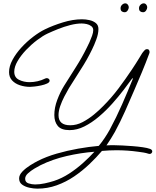

<svg xmlns="http://www.w3.org/2000/svg" viewBox="-20 -787 928 1145"><path d="M203 338Q181 338 155.5 332.5Q130 327 112 314Q94 301 94 277Q94 256 114 235.5Q134 215 160.5 198.5Q187 182 205 173Q256 147 318.5 129Q381 111 446 99.5Q511 88 569 83Q588 60 604 36Q620 12 634 -13Q674 -87 708 -164.5Q742 -242 773 -319L769 -320Q748 -291 717.5 -251Q687 -211 649.5 -169Q612 -127 569.5 -91Q527 -55 483 -33Q439 -11 395 -11Q345 -11 324.5 -36Q304 -61 304 -101Q304 -145 321.5 -191.5Q339 -238 362 -275Q397 -331 433 -387.5Q469 -444 498 -503Q505 -516 513.5 -535Q522 -554 529 -573.5Q536 -593 536 -607Q536 -622 524.5 -631Q513 -640 497 -643.5Q481 -647 467 -647Q436 -647 399 -637.5Q362 -628 327 -614Q292 -600 264 -587Q236 -574 201.5 -548Q167 -522 136 -489.5Q105 -457 85 -423Q65 -389 65 -359Q65 -325 93.5 -311Q122 -297 156 -297Q180 -297 204 -302.5Q228 -308 248 -318Q254 -321 259 -321Q266 -321 271 -316.5Q276 -312 276 -306Q276 -296 261 -289Q246 -282 225 -277.5Q204 -273 185.5 -271Q167 -269 159 -269Q128 -269 99 -278.5Q70 -288 52 -307.5Q34 -327 34 -357Q34 -392 54.5 -430Q75 -468 107.5 -503.5Q140 -539 177.5 -567.5Q215 -596 248 -612Q295 -635 355 -653.5Q415 -672 469 -672Q491 -672 513.5 -667Q536 -662 551.5 -649.5Q567 -637 567 -614Q567 -586 554.5 -552Q542 -518 529 -492Q500 -432 463 -375Q426 -318 391 -261Q378 -239 363.5 -211Q349 -183 339 -154Q329 -125 329 -100Q329 -40 399 -40Q437 -40 473 -59Q509 -78 541 -104.5Q573 -131 595 -154Q645 -204 687 -260Q729 -316 767 -373Q778 -390 789.5 -407.5Q801 -425 811 -442Q817 -451 822.5 -461Q828 -471 835 -479Q839 -484 844 -489Q849 -494 857 -494Q865 -494 868.5 -488.5Q872 -483 872 -477Q872 -471 869 -465Q849 -411 826.5 -357Q804 -303 781 -250Q754 -187 726 -124Q698 -61 665 0Q643 39 615 80Q627 79 639 79Q651 79 662 79Q680 79 709.5 80.5Q739 82 771 84.5Q803 87 831 91Q859 95 875 101Q888 106 888 116Q888 121 884 126Q880 131 872 131Q868 131 866 130Q851 125 835.5 122.5Q820 120 804 118Q740 109 675 109Q653 109 631.5 110Q610 111 588 113Q555 152 513 192Q471 232 422.5 265Q374 298 318.5 318Q263 338 203 338ZM189 313Q217 313 247 306.5Q277 300 302 292Q348 277 392 248.5Q436 220 475 185Q514 150 543 118Q462 124 377.5 143.5Q293 163 222 198Q208 205 186 218Q164 231 147 246.5Q130 262 130 279Q130 300 150 306.5Q170 313 189 313ZM723 -714Q713 -714 706 -719.5Q699 -725 699 -738Q699 -750 708 -758.5Q717 -767 727 -767Q736 -767 742 -759.5Q748 -752 748 -744Q748 -734 741 -724Q734 -714 723 -714ZM833 -714Q823 -714 816 -719.5Q809 -725 809 -738Q809 -750 818 -758.5Q827 -767 837 -767Q846 -767 852 -759.5Q858 -752 858 -744Q858 -734 851 -724Q844 -714 833 -714Z"/></svg>

Font: Ms Madi
Style: Regular
Weight: 400
Designer: Robert E. Leuschke
Foundry: Robert E. Leuschke
Version: Version 1.010; ttfautohint (v1.8.3)